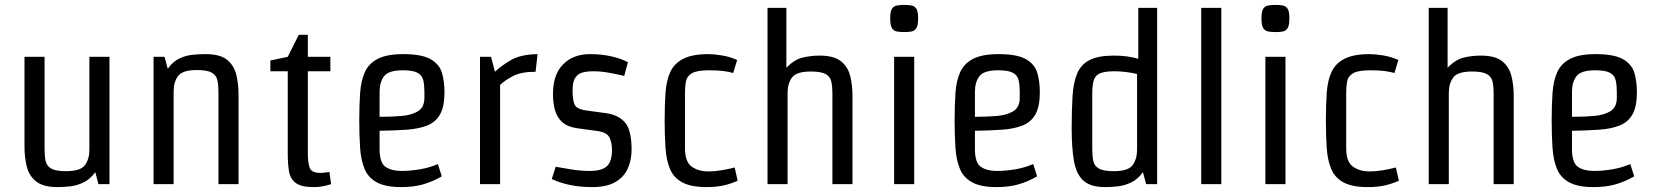

<svg xmlns="http://www.w3.org/2000/svg" viewBox="-20 -752 6759 784"><path d="M80 -520H162V-142Q162 -114 166.5 -94Q171 -74 189.5 -63.5Q208 -53 250 -53Q309 -53 327 -78Q345 -103 345 -140V-520H427V0H382L369 -49Q348 -20 321 -7Q294 6 266 9Q238 12 215 12Q156 12 127 -11.5Q98 -35 89 -73Q80 -111 80 -153Z M954 0H872V-377Q872 -405 867.5 -425Q863 -445 844.5 -455.5Q826 -466 784 -466Q725 -466 707 -441.5Q689 -417 689 -379V0H607V-520H652L665 -471Q686 -501 713 -513.5Q740 -526 768 -528.5Q796 -531 819 -531Q879 -531 907.5 -507.5Q936 -484 945 -446.5Q954 -409 954 -366Z M1200 -610H1237V-520H1329V-461H1237V-125Q1237 -88 1244.5 -67Q1252 -46 1288 -46Q1296 -46 1305 -47Q1314 -48 1325 -50L1332 0Q1316 5 1299 8.5Q1282 12 1261 12Q1210 12 1187.5 -5Q1165 -22 1160 -53Q1155 -84 1155 -125V-461H1084V-505L1155 -520Z M1626 -531Q1702 -531 1738 -510.5Q1774 -490 1784.5 -455Q1795 -420 1795 -375Q1795 -318 1777.5 -286Q1760 -254 1725.5 -240Q1691 -226 1642 -222.5Q1593 -219 1530 -218V-143Q1530 -87 1554.5 -70.5Q1579 -54 1619 -54Q1655 -54 1694 -60.5Q1733 -67 1768 -82L1784 -32Q1746 -10 1707 1Q1668 12 1618 12Q1555 12 1519.5 -7Q1484 -26 1469 -61.5Q1454 -97 1450.5 -147Q1447 -197 1447 -260Q1447 -323 1450.5 -373Q1454 -423 1470 -458Q1486 -493 1523 -512Q1560 -531 1626 -531ZM1530 -378V-275Q1578 -275 1619.5 -278.5Q1661 -282 1687 -298Q1713 -314 1713 -353V-376Q1713 -404 1708.5 -424Q1704 -444 1685.5 -454.5Q1667 -465 1625 -465Q1566 -465 1548 -440.5Q1530 -416 1530 -378Z M2022 0H1940V-520H1985L2001 -459Q2026 -483 2066 -506.5Q2106 -530 2175 -531L2167 -459Q2108 -459 2074 -441Q2040 -423 2022 -405Z M2373 -301 2454 -290Q2505 -283 2532 -252Q2559 -221 2559 -141Q2559 -99 2543.5 -64Q2528 -29 2492.5 -8.5Q2457 12 2398 12Q2348 12 2306 3Q2264 -6 2233 -21L2249 -71Q2277 -66 2314.5 -60Q2352 -54 2388 -54Q2437 -54 2458 -73Q2479 -92 2479 -141Q2479 -167 2469.5 -189Q2460 -211 2420 -217L2339 -228Q2296 -234 2274.5 -254.5Q2253 -275 2245.5 -304.5Q2238 -334 2238 -368Q2238 -448 2279.5 -489.5Q2321 -531 2389 -531Q2436 -531 2476 -522Q2516 -513 2544 -498L2529 -442Q2504 -448 2469.5 -454.5Q2435 -461 2402 -461Q2378 -461 2359 -456Q2340 -451 2329 -434.5Q2318 -418 2318 -383Q2318 -346 2325.5 -326.5Q2333 -307 2373 -301Z M2873 -531Q2893 -531 2926 -526Q2959 -521 2990 -507L2974 -454Q2956 -459 2933.5 -462Q2911 -465 2875 -465Q2826 -465 2805.5 -453Q2785 -441 2781 -420.5Q2777 -400 2777 -374V-146Q2777 -92 2804 -72Q2831 -52 2873 -52Q2897 -52 2924.5 -56.5Q2952 -61 2980 -68L2992 -14Q2966 -2 2935.5 5Q2905 12 2865 12Q2802 12 2766.5 -7Q2731 -26 2716 -61.5Q2701 -97 2697.5 -147Q2694 -197 2694 -260Q2694 -323 2697.5 -373Q2701 -423 2717 -458Q2733 -493 2770 -512Q2807 -531 2873 -531Z M3461 0H3379V-371Q3379 -399 3374.5 -419Q3370 -439 3351.5 -449.5Q3333 -460 3291 -460Q3232 -460 3214 -435.5Q3196 -411 3196 -373V0H3114V-720H3191V-475Q3223 -509 3257.5 -517Q3292 -525 3326 -525Q3386 -525 3414.5 -501.5Q3443 -478 3452 -440.5Q3461 -403 3461 -360Z M3713 -520V0H3631V-520ZM3672 -732Q3690 -732 3702.5 -729.5Q3715 -727 3722 -716Q3729 -705 3729 -677Q3729 -649 3722 -637.5Q3715 -626 3702.5 -623.5Q3690 -621 3672 -621Q3655 -621 3642 -623.5Q3629 -626 3622 -637.5Q3615 -649 3615 -677Q3615 -705 3622 -716Q3629 -727 3642 -729.5Q3655 -732 3672 -732Z M4057 -531Q4133 -531 4169 -510.5Q4205 -490 4215.5 -455Q4226 -420 4226 -375Q4226 -318 4208.5 -286Q4191 -254 4156.5 -240Q4122 -226 4073 -222.5Q4024 -219 3961 -218V-143Q3961 -87 3985.5 -70.5Q4010 -54 4050 -54Q4086 -54 4125 -60.5Q4164 -67 4199 -82L4215 -32Q4177 -10 4138 1Q4099 12 4049 12Q3986 12 3950.5 -7Q3915 -26 3900 -61.5Q3885 -97 3881.5 -147Q3878 -197 3878 -260Q3878 -323 3881.5 -373Q3885 -423 3901 -458Q3917 -493 3954 -512Q3991 -531 4057 -531ZM3961 -378V-275Q4009 -275 4050.5 -278.5Q4092 -282 4118 -298Q4144 -314 4144 -353V-376Q4144 -404 4139.5 -424Q4135 -444 4116.5 -454.5Q4098 -465 4056 -465Q3997 -465 3979 -440.5Q3961 -416 3961 -378Z M4356 -229Q4356 -304 4359.5 -359.5Q4363 -415 4378.5 -452Q4394 -489 4429.5 -507Q4465 -525 4528 -525Q4584 -525 4628 -512V-720H4705V0H4660L4647 -49Q4626 -20 4599 -7Q4572 6 4544 9Q4516 12 4493 12Q4434 12 4404.5 -14Q4375 -40 4365.5 -93.5Q4356 -147 4356 -229ZM4623 -140V-450Q4601 -455 4577.5 -458Q4554 -461 4530 -461Q4491 -461 4471.5 -452.5Q4452 -444 4446 -423.5Q4440 -403 4440 -367V-142Q4440 -114 4444.5 -94Q4449 -74 4467.5 -63.5Q4486 -53 4528 -53Q4587 -53 4605 -78Q4623 -103 4623 -140Z M4885 0V-720H4967V0Z M5229 -520V0H5147V-520ZM5188 -732Q5206 -732 5218.5 -729.5Q5231 -727 5238 -716Q5245 -705 5245 -677Q5245 -649 5238 -637.5Q5231 -626 5218.5 -623.5Q5206 -621 5188 -621Q5171 -621 5158 -623.5Q5145 -626 5138 -637.5Q5131 -649 5131 -677Q5131 -705 5138 -716Q5145 -727 5158 -729.5Q5171 -732 5188 -732Z M5573 -531Q5593 -531 5626 -526Q5659 -521 5690 -507L5674 -454Q5656 -459 5633.5 -462Q5611 -465 5575 -465Q5526 -465 5505.5 -453Q5485 -441 5481 -420.5Q5477 -400 5477 -374V-146Q5477 -92 5504 -72Q5531 -52 5573 -52Q5597 -52 5624.5 -56.5Q5652 -61 5680 -68L5692 -14Q5666 -2 5635.5 5Q5605 12 5565 12Q5502 12 5466.5 -7Q5431 -26 5416 -61.5Q5401 -97 5397.5 -147Q5394 -197 5394 -260Q5394 -323 5397.5 -373Q5401 -423 5417 -458Q5433 -493 5470 -512Q5507 -531 5573 -531Z M6161 0H6079V-371Q6079 -399 6074.5 -419Q6070 -439 6051.5 -449.5Q6033 -460 5991 -460Q5932 -460 5914 -435.5Q5896 -411 5896 -373V0H5814V-720H5891V-475Q5923 -509 5957.5 -517Q5992 -525 6026 -525Q6086 -525 6114.5 -501.5Q6143 -478 6152 -440.5Q6161 -403 6161 -360Z M6495 -531Q6571 -531 6607 -510.5Q6643 -490 6653.5 -455Q6664 -420 6664 -375Q6664 -318 6646.5 -286Q6629 -254 6594.5 -240Q6560 -226 6511 -222.5Q6462 -219 6399 -218V-143Q6399 -87 6423.5 -70.5Q6448 -54 6488 -54Q6524 -54 6563 -60.5Q6602 -67 6637 -82L6653 -32Q6615 -10 6576 1Q6537 12 6487 12Q6424 12 6388.5 -7Q6353 -26 6338 -61.5Q6323 -97 6319.5 -147Q6316 -197 6316 -260Q6316 -323 6319.5 -373Q6323 -423 6339 -458Q6355 -493 6392 -512Q6429 -531 6495 -531ZM6399 -378V-275Q6447 -275 6488.5 -278.5Q6530 -282 6556 -298Q6582 -314 6582 -353V-376Q6582 -404 6577.5 -424Q6573 -444 6554.5 -454.5Q6536 -465 6494 -465Q6435 -465 6417 -440.5Q6399 -416 6399 -378Z"/></svg>

Font: Strait
Style: Regular
Weight: 400
Designer: Eduardo Rodriguez Tunni
Foundry: Eduardo Rodriguez Tunni
Version: Version 1.002; ttfautohint (v1.8.4.7-5d5b);gftools[0.9.23]